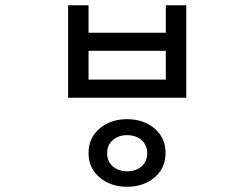

<svg xmlns="http://www.w3.org/2000/svg" viewBox="-20 -729 960 733"><path d="M465 -274Q528 -274 570 -238.5Q612 -203 612 -145Q612 -87 570 -51.5Q528 -16 465 -16Q403 -16 360.5 -51.5Q318 -87 318 -144Q318 -203 360.5 -238.5Q403 -274 465 -274ZM465 -213Q432 -213 410.5 -194Q389 -175 389 -144Q389 -113 410.5 -94Q432 -75 465 -75Q499 -75 520.5 -94Q542 -113 542 -144Q542 -175 520.5 -194Q499 -213 465 -213ZM240 -709H318V-604H613V-709H691V-356H240ZM318 -535V-425H613V-535Z"/></svg>

Font: hexlkorean05
Style: Book
Weight: 400
Designer: Jelle Bosma - Monotype Design Team
Foundry: Monotype Imaging Inc.
Version: Version 2.003